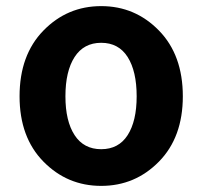

<svg xmlns="http://www.w3.org/2000/svg" viewBox="-20 -594 662 628"><path d="M44 -279Q44 -414 122 -494Q200 -574 311 -574Q422 -574 500 -494Q578 -414 578 -279Q578 -145 500 -65.5Q422 14 311 14Q200 14 122 -65.5Q44 -145 44 -279ZM427 -279Q427 -361 397.5 -407.5Q368 -454 311 -454Q254 -454 224 -407.5Q194 -361 194 -279Q194 -198 224 -152Q254 -106 311 -106Q368 -106 397.5 -152Q427 -198 427 -279Z"/></svg>

Font: Noto Sans Korean Bold
Style: Bold
Weight: 700
Designer: Ryoko NISHIZUKA  (kana & ideographs); Paul D. Hunt (Latin, Greek & Cyrillic); Wenlong ZHANG  (bopomofo); Sandoll Communi
Foundry: Adobe Systems Incorporated
Version: Version 1.000;PS 1;hotconv 1.0.78;makeotf.lib2.5.61930